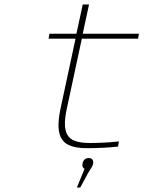

<svg xmlns="http://www.w3.org/2000/svg" viewBox="-20 -650 640 854"><path d="M384 -14C290 -14 250 -39 277 -166L344 -478H594L598 -500H348L376 -630H348L320 -500H200L196 -478H316L249 -166C222 -36 256 9 366 9C412 9 461 7 505 2L509 -21C467 -16 413 -14 384 -14ZM322 184H337L371 121C381 103 391 92 394 80V79C397 62 390 53 375 53C360 53 350 61 347 78V79C345 89 348 97 356 101Z"/></svg>

Font: LT Wave Mono Thin
Style: Italic
Weight: 100
Designer: Daniel Lyons
Version: Version 2.5 (Glyphs App)